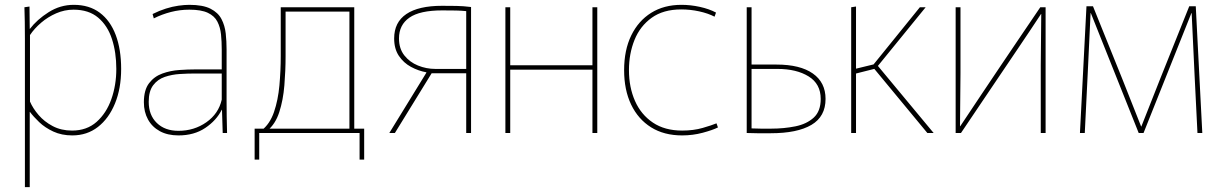

<svg xmlns="http://www.w3.org/2000/svg" viewBox="-20 -550 5052 794"><path d="M83 -390Q83 -428 82.5 -459Q82 -490 81 -520L102 -523L103 -431H104Q133 -469 181 -499.5Q229 -530 285 -530Q349 -530 392.5 -497.5Q436 -465 458.5 -405.5Q481 -346 481 -265Q481 -184 455.5 -122Q430 -60 385 -25Q340 10 279 10Q235 10 200.5 -6Q166 -22 142 -45Q118 -68 104 -87H103V224H83ZM278 -10Q339 -10 379.5 -46Q420 -82 440.5 -140Q461 -198 461 -265Q461 -333 443 -388.5Q425 -444 386 -477Q347 -510 284 -510Q247 -510 212.5 -495Q178 -480 150 -456Q122 -432 104 -405V-130Q116 -102 139.5 -74.5Q163 -47 198 -28.5Q233 -10 278 -10Z M718 10Q673 10 641 -7.5Q609 -25 592 -56Q575 -87 575 -127Q575 -178 596.5 -206Q618 -234 651.5 -246Q685 -258 721.5 -260.5Q758 -263 788 -263H897V-345Q897 -378 894 -407.5Q891 -437 879 -460.5Q867 -484 839.5 -497Q812 -510 763 -510Q724 -510 687 -500.5Q650 -491 616 -474L611 -492Q639 -506 666 -514.5Q693 -523 718 -526.5Q743 -530 763 -530Q819 -530 850.5 -514Q882 -498 896 -471Q910 -444 913.5 -411.5Q917 -379 917 -346V-134Q917 -106 917.5 -69Q918 -32 919 0H901L898 -96H897Q875 -52 829 -21Q783 10 718 10ZM718 -9Q783 -9 833.5 -44.5Q884 -80 897 -138V-246H785Q757 -246 724 -244Q691 -242 661.5 -232Q632 -222 613.5 -197.5Q595 -173 595 -129Q595 -74 628.5 -41.5Q662 -9 718 -9Z M1033 110V-18H1486V110H1467V0H1052V110ZM1061 -10Q1096 -37 1113 -86.5Q1130 -136 1135.5 -197Q1141 -258 1141 -318V-520H1161V-318Q1161 -258 1156 -197Q1151 -136 1135 -86.5Q1119 -37 1086 -10ZM1425 0V-520H1445V0ZM1149 -502V-520H1439V-502Z M1590 0 1743 -249V-251Q1710 -257 1679.5 -273.5Q1649 -290 1629.5 -319Q1610 -348 1610 -391Q1610 -458 1660.5 -492Q1711 -526 1808 -526Q1840 -526 1868 -525.5Q1896 -525 1928 -521V0H1908V-247H1765L1613 0ZM1780 -265H1908V-504Q1889 -506 1866 -506.5Q1843 -507 1809 -507Q1716 -507 1673 -477Q1630 -447 1630 -391Q1630 -349 1652 -321Q1674 -293 1708.5 -279Q1743 -265 1780 -265Z M2070 -520H2090V-280H2430V-520H2450V0H2430V-262H2090V0H2070Z M2801 10Q2726 10 2672.5 -23.5Q2619 -57 2590 -117.5Q2561 -178 2561 -260Q2561 -343 2590.5 -403.5Q2620 -464 2673 -497Q2726 -530 2798 -530Q2836 -530 2874.5 -521.5Q2913 -513 2941 -498L2935 -481Q2908 -495 2871.5 -503Q2835 -511 2797 -511Q2723 -511 2675 -476.5Q2627 -442 2604 -385Q2581 -328 2581 -260Q2581 -189 2606 -132.5Q2631 -76 2680 -43Q2729 -10 2801 -10Q2848 -10 2886 -21Q2924 -32 2943 -40L2949 -23Q2927 -12 2886 -1Q2845 10 2801 10Z M3167 1Q3136 1 3112 1Q3088 1 3068 0V-520H3088V-283H3191Q3289 -283 3341.5 -246Q3394 -209 3394 -141Q3394 -68 3335.5 -33.5Q3277 1 3167 1ZM3169 -18Q3222 -18 3269 -27.5Q3316 -37 3345 -63.5Q3374 -90 3374 -141Q3374 -203 3324 -234Q3274 -265 3195 -265H3088V-19Q3106 -18 3126.5 -18Q3147 -18 3169 -18Z M3500 -520 3520 -523V-266L3598 -285L3584 -273L3784 -520H3808L3602 -267L3605 -284L3841 0H3815L3590 -272L3603 -267L3520 -246V0H3500Z M3932 0V-520H3952V-245L3950 -28H3951Q3998 -99 4038 -158.5Q4078 -218 4115.5 -274Q4153 -330 4193.5 -389.5Q4234 -449 4282 -520H4304V0H4284V-280L4286 -492H4285Q4243 -428 4187.5 -346Q4132 -264 4072 -175Q4012 -86 3954 0Z M4473 -524H4500L4621 -224L4699 -27H4700L4779 -227L4898 -524H4925L4952 0H4932L4920 -241L4908 -496H4907L4709 0H4689L4491 -496H4490L4478 -242L4466 0H4446Z"/></svg>

Font: Murecho Thin
Style: Regular
Weight: 100
Designer: Neil Summerour
Foundry: Positype
Version: Version 1.010